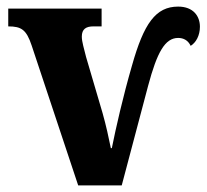

<svg xmlns="http://www.w3.org/2000/svg" viewBox="-20 -562 626 582"><path d="M76 -424 217 0H349L429 -302C456 -403 480 -447 520 -447C536 -447 550 -440 558 -423C574 -433 586 -454 586 -481C586 -513 566 -542 520 -542C452 -542 416 -491 380 -363C353 -270 331 -173 319 -113H316C309 -147 302 -180 291 -219L241 -389C235 -414 228 -435 228 -451C228 -474 241 -482 263 -482H288V-536H5V-482C45 -482 60 -472 76 -424Z"/></svg>

Font: Noto Serif Condensed ExtraBold
Style: Regular
Weight: 800
Width: 3
Designer: Monotype Design Team
Foundry: Monotype Imaging Inc.
Version: Version 2.013